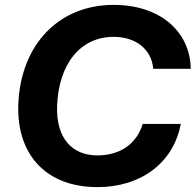

<svg xmlns="http://www.w3.org/2000/svg" viewBox="-20 -758 802 787"><path d="M380 9C557 9 691 -90 721 -250H565C540 -169 474 -121 378 -121C377 -121 376 -121 375 -121C276 -123 210 -190 214 -323C220 -494 308 -607 446 -607C537 -607 602 -555 608 -476H762C759 -631 634 -738 446 -738C222 -738 64 -576 55 -329C48 -126 167 9 380 9Z"/></svg>

Font: Mona Sans
Style: Bold Italic
Weight: 700
Italic angle: -11.7°
Designer: Deni Anggara
Foundry: GitHub
Version: Version 2.000;Glyphs 3.2.3 (3260)